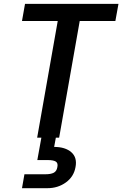

<svg xmlns="http://www.w3.org/2000/svg" viewBox="-20 -715 635 997"><path d="M94.2 -606 109.9 -694.8H595.2L579.1 -606H394L287.1 0H270L261.2 47.9Q318.8 47.9 350.3 75.4Q381.8 103 372.1 152.8Q363.3 202.6 322 232.4Q280.8 262.2 226.1 262.2H94.2L106.9 189.9H215.8Q244.1 189.9 259.3 181.9Q274.4 173.8 277.8 152.8Q282.2 131.8 269.8 124Q257.3 116.2 229 116.2H173.8L194.8 0H172.9L279.8 -606Z"/></svg>

Font: SVN-Poppins Medium
Style: Italic
Weight: 500
Italic angle: -10°
Designer: Ninad Kale (Devanagari), Jonny Pinhorn (Latin)
Foundry: Indian Type Foundry
Version: Version 3.002 2017